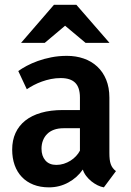

<svg xmlns="http://www.w3.org/2000/svg" viewBox="-20 -785 556 815"><path d="M219.2 -85Q235.4 -85 250.7 -89.8Q266.1 -94.7 279.3 -103Q292.5 -111.3 302.7 -122.3Q313 -133.3 319.3 -145.5V-240.7H250Q227.1 -240.7 209.5 -234.4Q191.9 -228 180.2 -216.3Q168.5 -204.6 162.4 -188.7Q156.2 -172.9 156.2 -153.8Q156.2 -123 172.6 -104Q189 -85 219.2 -85ZM472.2 -58.6 420.9 10.3Q408.2 8.3 394.3 1.5Q380.4 -5.4 367.9 -15.4Q355.5 -25.4 345.7 -38.3Q335.9 -51.3 331.5 -65.4Q308.1 -31.2 270.3 -10.5Q232.4 10.3 188 10.3Q150.9 10.3 121.8 -1.2Q92.8 -12.7 72.8 -33.7Q52.7 -54.7 42.2 -84.2Q31.7 -113.8 31.7 -149.9Q31.7 -189.5 45.9 -220.5Q60.1 -251.5 87.4 -273.2Q114.7 -294.9 154.8 -306.4Q194.8 -317.9 246.6 -317.9H319.3V-371.1Q319.3 -413.6 299.3 -433.6Q279.3 -453.6 237.8 -453.6Q216.3 -453.6 196 -449.5Q175.8 -445.3 157.5 -438.7Q139.2 -432.1 123 -423.6Q106.9 -415 93.8 -406.2L57.6 -483.4Q72.3 -494.1 93.3 -505.4Q114.3 -516.6 140.4 -526.1Q166.5 -535.6 197.8 -541.7Q229 -547.9 264.2 -547.9Q302.7 -547.9 335.7 -536.4Q368.7 -524.9 392.8 -502.4Q417 -480 430.7 -446.8Q444.3 -413.6 444.3 -370.6V-136.2Q444.3 -120.6 445.6 -109.1Q446.8 -97.7 450 -88.6Q453.1 -79.6 458.5 -72.3Q463.9 -64.9 472.2 -58.6ZM304.2 -764.6 444.8 -603H343.3L256.3 -675.8L169.9 -603H69.3L209 -764.6Z"/></svg>

Font: Ufes Sans SemiBold
Style: Regular
Weight: 600
Designer: Ricardo Esteves & Filipe Motta
Foundry: ProDesignUfes - Ricardo Esteves, Filipe Motta (This is a derivative work, based on Roboto family, by Christian Robertson
Version: Version 2.0